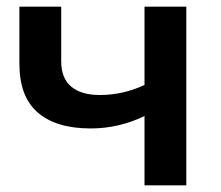

<svg xmlns="http://www.w3.org/2000/svg" viewBox="-20 -554 661 574"><path d="M537 -534V0H412V-207Q335 -170 251 -170Q148 -170 93 -217.5Q38 -265 38 -363V-534H163V-371Q163 -320 193 -295Q223 -270 278 -270Q348 -270 412 -300V-534Z"/></svg>

Font: APTA Sans SemiBold
Style: Bold
Weight: 600
Version: Version 7.200